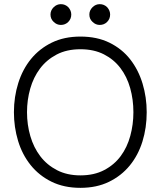

<svg xmlns="http://www.w3.org/2000/svg" viewBox="-20 -891 772 924"><path d="M273 -771Q253 -771 238 -786Q223 -800 223 -821Q223 -841 238 -856Q253 -871 273 -871Q294 -871 309 -856Q323 -840 323 -821Q323 -800 308.5 -785.5Q294 -771 273 -771ZM460 -771Q440 -771 425 -786Q410 -800 410 -821Q410 -841 425 -856Q440 -871 460 -871Q481 -871 496 -856Q510 -840 510 -821Q510 -800 495.5 -785.5Q481 -771 460 -771ZM367 13Q288 13 228 -16.5Q168 -46 127.5 -96.5Q87 -147 67 -213Q47 -279 47 -351Q47 -425 68 -491.5Q89 -558 129.5 -607.5Q170 -657 229.5 -686Q289 -715 367 -715Q447 -715 507 -685.5Q567 -656 606.5 -605.5Q646 -555 666 -489Q686 -423 686 -351Q686 -276 665.5 -210Q645 -144 604.5 -94.5Q564 -45 504.5 -16Q445 13 367 13ZM367 -47Q433 -47 481.5 -72.5Q530 -98 561 -140Q592 -182 607 -237Q622 -292 622 -351Q622 -412 606.5 -467Q591 -522 559.5 -563.5Q528 -605 480 -629.5Q432 -654 367 -654Q301 -654 252.5 -628.5Q204 -603 172.5 -561Q141 -519 125.5 -464.5Q110 -410 110 -351Q110 -291 126 -236Q142 -181 174 -139Q206 -97 254.5 -72Q303 -47 367 -47Z"/></svg>

Font: Higure Gothic
Style: Regular
Weight: 400
Designer: Yoshimichi Ohira
Foundry: Positype
Version: Version 1.000